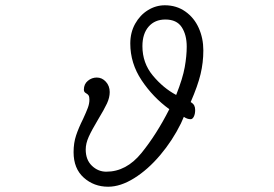

<svg xmlns="http://www.w3.org/2000/svg" viewBox="-20 -705 1040 728"><path d="M666 -237Q634 -172 587.5 -117Q541 -62 489 -29.5Q437 3 390 3Q336 3 297.5 -31.5Q259 -66 259 -128Q259 -163 268.5 -191.5Q278 -220 295 -254Q307 -280 313 -296Q319 -312 319 -327Q319 -338 316 -343Q313 -348 305.5 -352Q298 -356 298 -365Q298 -386 313 -398.5Q328 -411 347 -411Q367 -411 381.5 -395Q396 -379 396 -356Q396 -335 385.5 -312.5Q375 -290 352 -252Q328 -212 316.5 -186.5Q305 -161 305 -138Q305 -99 328.5 -76.5Q352 -54 383 -54Q459 -54 516.5 -125Q574 -196 622 -291Q560 -336 517 -400.5Q474 -465 474 -540Q474 -582 492.5 -615Q511 -648 541 -666.5Q571 -685 605 -685Q649 -685 682.5 -661.5Q716 -638 733.5 -599Q751 -560 751 -514Q751 -468 740.5 -424Q730 -380 703 -318Q713 -312 716.5 -305Q720 -298 720 -288Q720 -273 715 -263Q710 -253 703 -253Q690 -253 677 -262ZM688 -528Q688 -573 669 -602Q650 -631 607 -631Q567 -631 543.5 -604Q520 -577 520 -530Q520 -466 559.5 -418.5Q599 -371 648 -345Q673 -408 680.5 -450.5Q688 -493 688 -528Z"/></svg>

Font: Fusion Kai T
Style: Regular
Weight: 400
Designer: Fontworks Inc.
Version: Version 24.134;May 13, 2024